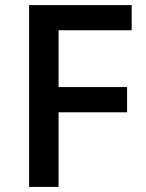

<svg xmlns="http://www.w3.org/2000/svg" viewBox="-20 -734 572 754"><path d="M210 -293V0H94.2V-713.9H497.1V-615.2H210V-392.1H479V-293Z"/></svg>

Font: Open Sans
Style: SemiBold
Weight: 600
Foundry: Ascender Corporation
Version: Version 1.10